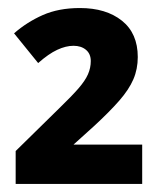

<svg xmlns="http://www.w3.org/2000/svg" viewBox="-20 -827 390 478"><path d="M19 -369V-451L128 -558Q158 -587 175 -606.5Q192 -626 199 -642Q206 -658 206 -675Q206 -693 194 -703Q182 -713 163 -713Q144 -713 122.5 -703Q101 -693 75 -670L15 -744Q47 -772 86.5 -789.5Q126 -807 179 -807Q244 -807 283.5 -775.5Q323 -744 323 -685Q323 -655 312 -629.5Q301 -604 277 -576.5Q253 -549 214 -513L163 -467H334V-369Z"/></svg>

Font: Noto Sans Tamil
Style: Regular
Weight: 400
Designer: Jelle Bosma - Monotype Design Team
Foundry: Monotype Imaging Inc.
Version: Version 2.003